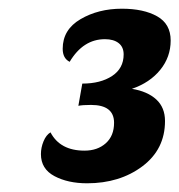

<svg xmlns="http://www.w3.org/2000/svg" viewBox="-20 -793 412 441"><path d="M372 -700Q372 -662 348 -632.5Q324 -603 283 -589Q319 -583 339 -564.5Q359 -546 359 -515Q359 -450 307 -411Q255 -372 180 -372Q136 -372 105 -388.5Q74 -405 74 -439Q74 -454 80 -468.5Q86 -483 96 -489Q118 -447 174 -447Q204 -447 223 -464Q242 -481 242 -511Q242 -552 189 -552Q170 -552 160 -550L169 -601Q211 -601 237.5 -618.5Q264 -636 264 -668Q264 -685 252.5 -694Q241 -703 221 -703Q171 -703 140 -651Q124 -659 124 -681Q124 -725 165 -749Q206 -773 260 -773Q310 -773 341 -755.5Q372 -738 372 -700Z"/></svg>

Font: Sansita
Style: Bold Italic
Weight: 700
Italic angle: -11°
Designer: Pablo Cosgaya
Foundry: Omnibus-Type
Version: Version 1.006